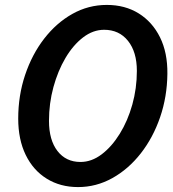

<svg xmlns="http://www.w3.org/2000/svg" viewBox="-20 -750 704 780"><path d="M297 10Q225 10 170 -24Q115 -58 84.5 -120.5Q54 -183 54 -268Q54 -362 82 -445.5Q110 -529 159.5 -593Q209 -657 274 -693.5Q339 -730 414 -730Q488 -730 543.5 -695.5Q599 -661 630 -598.5Q661 -536 660 -450Q659 -357 630.5 -274Q602 -191 552 -127Q502 -63 436.5 -26.5Q371 10 297 10ZM307 -92Q352 -92 393 -123Q434 -154 466.5 -206.5Q499 -259 517.5 -325Q536 -391 536 -462Q536 -539 500 -584Q464 -629 403 -629Q358 -629 317.5 -598Q277 -567 246 -514.5Q215 -462 197 -396Q179 -330 179 -259Q179 -181 213.5 -136.5Q248 -92 307 -92Z"/></svg>

Font: Instrument Sans SemiCondensed SemiBold Italic
Style: Regular
Weight: 600
Width: 4
Italic angle: -13°
Designer: Rodrigo Fuenzalida
Foundry: fragTYPE
Version: Version 1.000; ttfautohint (v1.8.4.7-5d5b);gftools[0.9.28]